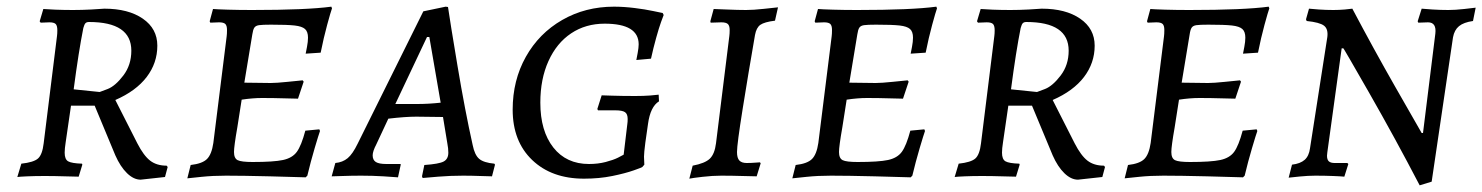

<svg xmlns="http://www.w3.org/2000/svg" viewBox="-20 -527 4447 576"><path d="M177 -100Q174 -81 174 -69Q174 -49 184.5 -43Q195 -37 226 -36L227 -33L216 3Q205 3 174.5 2Q144 1 114 1Q85 1 62 2Q39 3 32 4L44 -36Q81 -40 94 -51.5Q107 -63 111 -97L151 -419Q152 -426 152 -436Q152 -450 147 -455Q142 -460 128 -460L102 -459L99 -463L110 -500Q120 -499 146 -498Q172 -497 199 -497Q226 -497 254 -498.5Q282 -500 293 -501Q365 -501 408.5 -471Q452 -441 452 -390Q452 -338 420 -296Q388 -254 326 -227L392 -97Q411 -60 430.5 -45Q450 -30 480 -30L483 -26L475 4L402 12Q381 12 361 -7.5Q341 -27 326 -61L264 -210H193ZM374 -375Q374 -461 247 -461Q240 -461 236.5 -457.5Q233 -454 230 -443Q216 -373 201 -259L279 -251Q280 -251 303 -260Q326 -269 350 -300.5Q374 -332 374 -375Z M738 -41Q801 -41 829 -47Q857 -53 870.5 -71.5Q884 -90 896 -135L938 -139L940 -134Q936 -123 924 -82.5Q912 -42 902 0L897 5Q871 4 789.5 2Q708 0 658 0Q619 0 585 3.5Q551 7 542 8L552 -32Q587 -36 601 -50Q615 -64 620 -98L660 -418Q661 -425 661 -437Q661 -450 656 -455Q651 -460 637 -460L611 -459L609 -463L619 -500Q630 -499 663.5 -498Q697 -497 736 -497Q900 -497 974 -507L976 -502Q972 -491 961.5 -452.5Q951 -414 942 -369L897 -366Q898 -371 901 -386.5Q904 -402 904 -414Q904 -432 895 -440Q886 -448 864 -450.5Q842 -453 793 -453Q767 -453 757 -451.5Q747 -450 743 -444Q739 -438 737 -424L713 -279L792 -278Q809 -278 843 -281.5Q877 -285 888 -286L891 -282L874 -231Q863 -231 832 -232Q801 -233 766 -233Q738 -233 705 -228L692 -145Q682 -88 682 -71Q682 -52 693 -46.5Q704 -41 738 -41Z M1463 -36 1465 -33 1456 2Q1446 2 1420.5 1Q1395 0 1369 0Q1331 0 1294.5 3Q1258 6 1248 7L1246 2L1253 -32Q1297 -35 1311 -42.5Q1325 -50 1325 -69Q1325 -82 1322 -97L1309 -176L1229 -177Q1196 -177 1145 -171L1109 -94Q1098 -73 1098 -61Q1098 -47 1107.5 -41Q1117 -35 1139 -35H1182V-32L1174 5Q1164 4 1130.5 2Q1097 0 1064 0Q1034 0 1008.5 1Q983 2 975 2L986 -38Q1008 -40 1023 -52.5Q1038 -65 1053 -96L1250 -493L1317 -507L1324 -506Q1330 -464 1352.5 -329.5Q1375 -195 1398 -92Q1404 -62 1417.5 -50.5Q1431 -39 1463 -36ZM1232 -215Q1266 -215 1302 -219L1268 -416H1261L1166 -215Z M1956 -243 1957 -223Q1931 -207 1924 -155Q1920 -130 1916 -99Q1912 -68 1912 -57L1913 -33L1907 -26Q1907 -25 1881.5 -16Q1856 -7 1817 1Q1778 9 1732 9Q1635 9 1576.5 -47Q1518 -103 1518 -198Q1518 -286 1557.5 -356.5Q1597 -427 1666.5 -467Q1736 -507 1822 -507Q1851 -507 1883.5 -503Q1916 -499 1939 -494Q1962 -489 1968 -488L1971 -482Q1969 -477 1963 -460.5Q1957 -444 1948.5 -413.5Q1940 -383 1933 -351L1889 -347Q1890 -352 1893 -368Q1896 -384 1896 -394Q1896 -456 1794 -456Q1737 -456 1693.5 -427Q1650 -398 1625.5 -344Q1601 -290 1601 -219Q1601 -134 1640 -84.5Q1679 -35 1747 -35Q1774 -35 1797 -41Q1820 -47 1834 -54Q1848 -61 1851 -63L1862 -155Q1863 -161 1863 -170Q1863 -185 1855 -190.5Q1847 -196 1826 -196H1774L1772 -200L1785 -241Q1786 -241 1816.5 -240Q1847 -239 1886 -239Q1911 -239 1930.5 -240.5Q1950 -242 1956 -243Z M2191 -71Q2191 -53 2198 -45.5Q2205 -38 2220 -38Q2234 -38 2245 -39Q2256 -40 2260 -40L2262 -37L2250 2Q2239 2 2207.5 1Q2176 0 2144 0Q2118 0 2087.5 3.5Q2057 7 2048 9L2058 -30Q2095 -37 2109.5 -51Q2124 -65 2128 -97L2168 -419Q2169 -426 2169 -437Q2169 -450 2163.5 -455Q2158 -460 2144 -460L2112 -459L2111 -463L2121 -500Q2125 -500 2159.5 -498.5Q2194 -497 2218 -497Q2240 -497 2272 -500.5Q2304 -504 2314 -505L2305 -465Q2273 -461 2261 -452.5Q2249 -444 2245 -422Q2225 -307 2208 -200.5Q2191 -94 2191 -71Z M2553 -41Q2616 -41 2644 -47Q2672 -53 2685.5 -71.5Q2699 -90 2711 -135L2753 -139L2755 -134Q2751 -123 2739 -82.5Q2727 -42 2717 0L2712 5Q2686 4 2604.5 2Q2523 0 2473 0Q2434 0 2400 3.5Q2366 7 2357 8L2367 -32Q2402 -36 2416 -50Q2430 -64 2435 -98L2475 -418Q2476 -425 2476 -437Q2476 -450 2471 -455Q2466 -460 2452 -460L2426 -459L2424 -463L2434 -500Q2445 -499 2478.5 -498Q2512 -497 2551 -497Q2715 -497 2789 -507L2791 -502Q2787 -491 2776.5 -452.5Q2766 -414 2757 -369L2712 -366Q2713 -371 2716 -386.5Q2719 -402 2719 -414Q2719 -432 2710 -440Q2701 -448 2679 -450.5Q2657 -453 2608 -453Q2582 -453 2572 -451.5Q2562 -450 2558 -444Q2554 -438 2552 -424L2528 -279L2607 -278Q2624 -278 2658 -281.5Q2692 -285 2703 -286L2706 -282L2689 -231Q2678 -231 2647 -232Q2616 -233 2581 -233Q2553 -233 2520 -228L2507 -145Q2497 -88 2497 -71Q2497 -52 2508 -46.5Q2519 -41 2553 -41Z M2989 -100Q2986 -81 2986 -69Q2986 -49 2996.5 -43Q3007 -37 3038 -36L3039 -33L3028 3Q3017 3 2986.5 2Q2956 1 2926 1Q2897 1 2874 2Q2851 3 2844 4L2856 -36Q2893 -40 2906 -51.5Q2919 -63 2923 -97L2963 -419Q2964 -426 2964 -436Q2964 -450 2959 -455Q2954 -460 2940 -460L2914 -459L2911 -463L2922 -500Q2932 -499 2958 -498Q2984 -497 3011 -497Q3038 -497 3066 -498.5Q3094 -500 3105 -501Q3177 -501 3220.5 -471Q3264 -441 3264 -390Q3264 -338 3232 -296Q3200 -254 3138 -227L3204 -97Q3223 -60 3242.5 -45Q3262 -30 3292 -30L3295 -26L3287 4L3214 12Q3193 12 3173 -7.5Q3153 -27 3138 -61L3076 -210H3005ZM3186 -375Q3186 -461 3059 -461Q3052 -461 3048.5 -457.5Q3045 -454 3042 -443Q3028 -373 3013 -259L3091 -251Q3092 -251 3115 -260Q3138 -269 3162 -300.5Q3186 -332 3186 -375Z M3550 -41Q3613 -41 3641 -47Q3669 -53 3682.5 -71.5Q3696 -90 3708 -135L3750 -139L3752 -134Q3748 -123 3736 -82.5Q3724 -42 3714 0L3709 5Q3683 4 3601.5 2Q3520 0 3470 0Q3431 0 3397 3.5Q3363 7 3354 8L3364 -32Q3399 -36 3413 -50Q3427 -64 3432 -98L3472 -418Q3473 -425 3473 -437Q3473 -450 3468 -455Q3463 -460 3449 -460L3423 -459L3421 -463L3431 -500Q3442 -499 3475.5 -498Q3509 -497 3548 -497Q3712 -497 3786 -507L3788 -502Q3784 -491 3773.5 -452.5Q3763 -414 3754 -369L3709 -366Q3710 -371 3713 -386.5Q3716 -402 3716 -414Q3716 -432 3707 -440Q3698 -448 3676 -450.5Q3654 -453 3605 -453Q3579 -453 3569 -451.5Q3559 -450 3555 -444Q3551 -438 3549 -424L3525 -279L3604 -278Q3621 -278 3655 -281.5Q3689 -285 3700 -286L3703 -282L3686 -231Q3675 -231 3644 -232Q3613 -233 3578 -233Q3550 -233 3517 -228L3504 -145Q3494 -88 3494 -71Q3494 -52 3505 -46.5Q3516 -41 3550 -41Z M4286 -426Q4290 -460 4264 -460L4235 -459L4233 -463L4245 -501Q4254 -500 4277.5 -498.5Q4301 -497 4325 -497Q4346 -497 4372.5 -500Q4399 -503 4407 -504L4399 -464Q4371 -460 4357 -448.5Q4343 -437 4339 -415L4275 18L4239 29Q4165 -113 4087.5 -248.5Q4010 -384 4010 -382H4005L3962 -70L3961 -60Q3961 -48 3966.5 -43Q3972 -38 3984 -38H4022L4025 -35L4013 3Q4004 2 3979 1Q3954 0 3926 0Q3905 0 3879.5 2.5Q3854 5 3846 6L3856 -33Q3881 -36 3894 -47.5Q3907 -59 3910 -82L3962 -416Q3965 -440 3952 -450Q3939 -460 3900 -464Q3898 -468 3898 -469L3907 -501Q3915 -500 3936.5 -498.5Q3958 -497 3980 -497Q3997 -497 4014.5 -498.5Q4032 -500 4037 -501Q4101 -380 4164 -269.5Q4227 -159 4245 -128H4249Z"/></svg>

Font: Alegreya SC
Style: Italic
Weight: 400
Italic angle: -7°
Designer: Juan Pablo del Peral
Foundry: Huerta Tipografica
Version: Version 2.007; ttfautohint (v1.6)